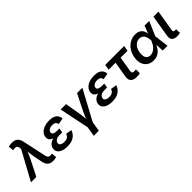

<svg xmlns="http://www.w3.org/2000/svg" viewBox="168 -1973 3411 3411"><g transform="rotate(-45 1874.0 -267.0)"><path d="M-27.3 0 269 -544.9 264.6 -570.8Q261.2 -600.6 250.2 -615.2Q239.3 -629.9 219.7 -632.6Q200.2 -635.3 170.4 -629.4L152.3 -627L142.1 -726.1Q156.7 -731.4 180.9 -734.9Q205.1 -738.3 231 -738.3Q274.9 -738.3 306.9 -724.1Q338.9 -710 359.9 -680.2Q380.9 -650.4 390.6 -602.1L485.8 -158.7Q492.7 -128.4 504.9 -113Q517.1 -97.7 535.2 -94.2Q553.2 -90.8 577.6 -95.7L595.7 -98.6L606 -1.5Q592.3 3.4 569.1 7.3Q545.9 11.2 520 11.2Q478 11.2 446.8 -3.2Q415.5 -17.6 395.8 -47.6Q376 -77.6 366.7 -125.5L334 -293.9Q324.7 -345.7 319.8 -396.7Q314.9 -447.8 310.1 -501H343.8Q321.3 -447.8 301.5 -396.5Q281.7 -345.2 255.9 -293.9L107.9 0Z M883.8 9.8Q816.4 9.8 765.9 -9.3Q715.3 -28.3 690.2 -63.7Q665 -99.1 673.3 -147.9Q677.7 -175.3 693.6 -200.2Q709.5 -225.1 737.5 -244.1Q765.6 -263.2 808.1 -274.2Q850.6 -285.2 908.2 -285.2H1001L992.7 -235.4H921.9Q887.2 -235.4 861.1 -225.6Q835 -215.8 819.6 -198.7Q804.2 -181.6 800.3 -160.2Q794.4 -127.4 821 -107.7Q847.7 -87.9 902.3 -87.9Q937.5 -87.9 961.2 -96.9Q984.9 -106 1000 -123.8Q1015.1 -141.6 1024.9 -168L1137.2 -148.9Q1119.1 -98.1 1085.2 -62.7Q1051.3 -27.3 1001.2 -8.8Q951.2 9.8 883.8 9.8ZM905.3 -261.7Q850.1 -261.7 813 -271.5Q775.9 -281.2 754.6 -298.8Q733.4 -316.4 726.1 -340.1Q718.8 -363.8 723.6 -392.1Q731.9 -442.4 767.3 -477.5Q802.7 -512.7 856.9 -531.2Q911.1 -549.8 976.1 -549.8Q1039.1 -549.8 1081.5 -532.7Q1124 -515.6 1146.2 -483.2Q1168.5 -450.7 1170.9 -404.3L1052.2 -383.3Q1049.8 -416 1027.3 -434.3Q1004.9 -452.6 960 -452.6Q912.6 -452.6 881.1 -432.9Q849.6 -413.1 845.2 -382.3Q840.8 -354 864.5 -337.2Q888.2 -320.3 936 -320.3H1006.8L997.1 -261.7Z M1377.4 25.9 1260.3 -542.5H1395.5L1445.8 -249Q1454.6 -197.8 1458.7 -146Q1462.9 -94.2 1467.3 -41.5H1436Q1458 -94.2 1478.8 -146Q1499.5 -197.8 1525.4 -249L1672.4 -542.5H1806.6L1500 25.9ZM1346.2 204.1 1380.4 -3.9H1507.3L1473.1 204.1Z M2010.7 9.8Q1943.4 9.8 1892.8 -9.3Q1842.3 -28.3 1817.1 -63.7Q1792 -99.1 1800.3 -147.9Q1804.7 -175.3 1820.6 -200.2Q1836.4 -225.1 1864.5 -244.1Q1892.6 -263.2 1935.1 -274.2Q1977.5 -285.2 2035.2 -285.2H2127.9L2119.6 -235.4H2048.8Q2014.2 -235.4 1988 -225.6Q1961.9 -215.8 1946.5 -198.7Q1931.2 -181.6 1927.2 -160.2Q1921.4 -127.4 1948 -107.7Q1974.6 -87.9 2029.3 -87.9Q2064.5 -87.9 2088.1 -96.9Q2111.8 -106 2127 -123.8Q2142.1 -141.6 2151.9 -168L2264.2 -148.9Q2246.1 -98.1 2212.2 -62.7Q2178.2 -27.3 2128.2 -8.8Q2078.1 9.8 2010.7 9.8ZM2032.2 -261.7Q1977.1 -261.7 1939.9 -271.5Q1902.8 -281.2 1881.6 -298.8Q1860.4 -316.4 1853 -340.1Q1845.7 -363.8 1850.6 -392.1Q1858.9 -442.4 1894.3 -477.5Q1929.7 -512.7 1983.9 -531.2Q2038.1 -549.8 2103 -549.8Q2166 -549.8 2208.5 -532.7Q2251 -515.6 2273.2 -483.2Q2295.4 -450.7 2297.9 -404.3L2179.2 -383.3Q2176.8 -416 2154.3 -434.3Q2131.8 -452.6 2086.9 -452.6Q2039.6 -452.6 2008.1 -432.9Q1976.6 -413.1 1972.2 -382.3Q1967.8 -354 1991.5 -337.2Q2015.1 -320.3 2063 -320.3H2133.8L2124 -261.7Z M2625.5 6.3Q2547.9 6.3 2512 -31.5Q2476.1 -69.3 2488.3 -141.6L2537.6 -439.5H2362.8L2379.9 -542.5H2855.5L2838.4 -439.5H2664.6L2617.2 -153.3Q2612.3 -124.5 2622.3 -110.6Q2632.3 -96.7 2661.6 -96.7Q2670.9 -96.7 2685.3 -98.6Q2699.7 -100.6 2709.5 -102.1L2710.4 -3.9Q2689.9 1.5 2668.2 3.9Q2646.5 6.3 2625.5 6.3Z M3047.9 11.7Q2973.1 11.7 2922.1 -23.9Q2871.1 -59.6 2849.6 -123Q2828.1 -186.5 2841.8 -269.5Q2856 -354 2897.5 -416.7Q2939 -479.5 3001 -514.6Q3063 -549.8 3138.2 -549.8Q3194.3 -549.8 3229.2 -531.5Q3264.2 -513.2 3283 -483.6Q3301.8 -454.1 3309.1 -420.2Q3316.4 -386.2 3317.4 -355.5H3357.9L3369.1 -273.9L3402.8 0H3284.2L3266.1 -272.9Q3264.2 -302.7 3257.8 -333.3Q3251.5 -363.8 3237.8 -389.2Q3224.1 -414.6 3200.2 -430.2Q3176.3 -445.8 3139.6 -445.8Q3096.7 -445.8 3061.5 -424.3Q3026.4 -402.8 3002.7 -363.5Q2979 -324.2 2970.2 -269Q2961.4 -215.3 2970.2 -176Q2979 -136.7 3005.1 -115.5Q3031.2 -94.2 3072.3 -94.2Q3109.4 -94.2 3139.9 -110.4Q3170.4 -126.5 3194.8 -152.3Q3219.2 -178.2 3236.8 -209.2Q3254.4 -240.2 3265.6 -270L3367.7 -542.5H3485.4L3368.2 -270L3330.6 -191.4H3291.5Q3278.8 -160.2 3260.5 -125Q3242.2 -89.8 3214.4 -58.6Q3186.5 -27.3 3146 -7.8Q3105.5 11.7 3047.9 11.7Z M3651.4 2.9Q3574.7 2.9 3543.9 -31.5Q3513.2 -65.9 3524.4 -134.3L3591.8 -542.5H3718.8L3654.3 -154.3Q3649.4 -125 3656.5 -112.1Q3663.6 -99.1 3688 -99.1Q3699.7 -99.1 3706.5 -99.9Q3713.4 -100.6 3718.3 -102.5L3721.7 -6.3Q3710.4 -3.4 3692.1 -0.2Q3673.8 2.9 3651.4 2.9Z"/></g></svg>

Font: Inter 16pt SemiBold
Style: Italic
Weight: 600
Italic angle: -9.3988°
Version: Version 4.001;git-66647c0bb